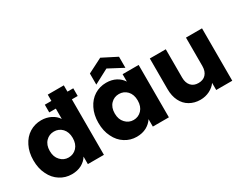

<svg xmlns="http://www.w3.org/2000/svg" viewBox="-91 -1278 2226 1771"><g transform="rotate(-30 1022.5 -392.5)"><path d="M679 -673C679 -673 617 -673 617 -673C617 -673 617 -740 617 -740C617 -740 446 -740 446 -740C446 -740 446 -673 446 -673C446 -673 376 -673 376 -673C376 -673 376 -591 376 -591C376 -591 446 -591 446 -591C446 -591 446 -481 446 -481C446 -481 446 -481 446 -481C429 -507 405 -528 375 -543C344 -558 311 -566 274 -566C274 -566 274 -566 274 -566C228 -566 186 -554 149 -531C112 -508 82 -474 61 -431C39 -388 28 -337 28 -280C28 -280 28 -280 28 -280C28 -223 39 -172 61 -129C82 -85 112 -51 149 -28C186 -4 228 8 274 8C274 8 274 8 274 8C313 8 348 0 378 -16C407 -32 430 -53 446 -80C446 -80 446 0 446 0C446 0 617 0 617 0C617 0 617 -591 617 -591C617 -591 679 -591 679 -591C679 -591 679 -673 679 -673ZM324 -141C324 -141 324 -141 324 -141C290 -141 261 -154 238 -179C214 -204 202 -237 202 -280C202 -280 202 -280 202 -280C202 -323 214 -356 238 -381C261 -405 290 -417 324 -417C324 -417 324 -417 324 -417C358 -417 387 -405 411 -380C434 -355 446 -322 446 -279C446 -279 446 -279 446 -279C446 -236 434 -203 411 -178C387 -153 358 -141 324 -141Z M720 -280C720 -280 720 -280 720 -280C720 -223 731 -172 753 -129C774 -85 804 -51 841 -28C878 -4 920 8 965 8C965 8 965 8 965 8C1004 8 1039 0 1069 -16C1098 -32 1121 -53 1138 -79C1138 -79 1138 0 1138 0C1138 0 1309 0 1309 0C1309 0 1309 -558 1309 -558C1309 -558 1138 -558 1138 -558C1138 -558 1138 -479 1138 -479C1138 -479 1138 -479 1138 -479C1122 -505 1099 -526 1070 -542C1040 -558 1005 -566 966 -566C966 -566 966 -566 966 -566C920 -566 878 -554 841 -531C804 -508 774 -474 753 -431C731 -388 720 -337 720 -280ZM1138 -279C1138 -279 1138 -279 1138 -279C1138 -236 1126 -203 1103 -178C1079 -153 1050 -141 1016 -141C1016 -141 1016 -141 1016 -141C982 -141 953 -154 930 -179C906 -204 894 -237 894 -280C894 -280 894 -280 894 -280C894 -323 906 -356 930 -381C953 -405 982 -417 1016 -417C1016 -417 1016 -417 1016 -417C1050 -417 1079 -405 1103 -380C1126 -355 1138 -322 1138 -279ZM1190 -596C1190 -596 1190 -714 1190 -714C1190 -714 1035 -793 1035 -793C1035 -793 880 -714 880 -714C880 -714 880 -596 880 -596C880 -596 1035 -678 1035 -678C1035 -678 1190 -596 1190 -596Z M1813 -558C1813 -558 1813 -255 1813 -255C1813 -255 1813 -255 1813 -255C1813 -218 1803 -189 1784 -168C1765 -147 1738 -137 1705 -137C1705 -137 1705 -137 1705 -137C1672 -137 1646 -147 1627 -168C1608 -189 1598 -218 1598 -255C1598 -255 1598 -558 1598 -558C1598 -558 1428 -558 1428 -558C1428 -558 1428 -232 1428 -232C1428 -232 1428 -232 1428 -232C1428 -183 1437 -141 1455 -105C1473 -69 1498 -42 1531 -23C1564 -4 1601 6 1644 6C1644 6 1644 6 1644 6C1680 6 1713 -2 1743 -17C1772 -32 1796 -51 1813 -76C1813 -76 1813 0 1813 0C1813 0 1984 0 1984 0C1984 0 1984 -558 1984 -558C1984 -558 1813 -558 1813 -558Z"/></g></svg>

Font: Girnar Poppins
Style: Bold
Weight: 500
Designer: Ninad Kale (Devanagari), Jonny Pinhorn (Latin)
Foundry: Indian Type Foundry
Version: ""